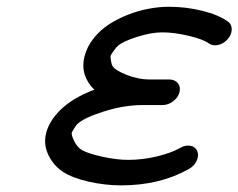

<svg xmlns="http://www.w3.org/2000/svg" viewBox="-20 -559 719 579"><path d="M264.4 -288.6Q244.4 -307.4 235.7 -333.5Q227.1 -359.6 235.4 -390.9Q242.9 -419.2 262.6 -443.7Q282.2 -468.3 308.5 -485.4Q334.7 -502.4 365.8 -514.6Q397 -526.9 428.5 -532.7Q460 -538.6 489.5 -538.6Q541 -538.6 590.3 -526.4Q639.6 -514.2 667.7 -493.7Q679.2 -485.4 678.8 -469.8Q678.5 -454.3 666.5 -440.9Q654.5 -427.2 638.1 -423.5Q621.6 -419.7 610.1 -428Q593.8 -440.2 549.9 -450.8Q506.1 -461.4 468.8 -461.4Q436.5 -461.4 394.7 -448.2Q352.8 -435.1 336.2 -421.4Q331.1 -417.2 322.6 -405.4Q314.2 -393.6 313.5 -390.4Q312.7 -387.2 314.7 -375.4Q316.7 -363.5 319.6 -359.4Q329.1 -345.7 363.8 -332.5Q398.4 -319.3 430.7 -319.3H490.2Q507.6 -319.3 516.5 -308Q525.4 -296.6 521.2 -280.8Q517.1 -264.9 502.1 -253.5Q487.1 -242.2 469.7 -242.2H410.2Q354.7 -242.2 293.7 -223Q232.7 -203.9 212.6 -184.3Q209.7 -181.4 203.5 -171.5Q197.3 -161.6 196.5 -159.7Q194.8 -152.1 203.4 -134.2Q211.9 -116.2 226.6 -106.7Q245.4 -95.9 288.8 -86.4Q332.3 -76.9 365.7 -76.9Q409.9 -76.9 452.9 -87.2Q495.8 -97.4 524.4 -113.5Q540 -122.3 554.8 -119.3Q569.6 -116.2 575 -103Q580.3 -89.8 573 -74.1Q565.7 -58.3 550 -49.6Q462.6 0 345.2 0Q296.9 0 247.3 -11.2Q197.8 -22.5 169.9 -40.8Q140.6 -60.3 125.5 -92.5Q110.4 -124.8 119.4 -158.7Q128.9 -194.3 160.9 -226.3Q198 -263.4 264.4 -288.6Z"/></svg>

Font: Tecnico
Style: GruesoInclinado
Weight: 700
Italic angle: -15°
Version: Version 1.3